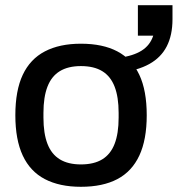

<svg xmlns="http://www.w3.org/2000/svg" viewBox="-20 -706 683 738"><path d="M291 12Q209 12 152.5 -17.5Q96 -47 67.5 -108Q39 -169 39 -263Q39 -358 67.5 -418.5Q96 -479 152.5 -508.5Q209 -538 291 -538Q375 -538 431 -508.5Q487 -479 515.5 -418.5Q544 -358 544 -263Q544 -169 515.5 -108Q487 -47 431 -17.5Q375 12 291 12ZM291 -74Q341 -74 373 -93.5Q405 -113 420.5 -153Q436 -193 436 -254V-272Q436 -333 420.5 -373Q405 -413 373 -432.5Q341 -452 291 -452Q242 -452 210 -432.5Q178 -413 162.5 -373Q147 -333 147 -272V-254Q147 -193 162.5 -153Q178 -113 210 -93.5Q242 -74 291 -74ZM438 -426V-484Q492 -491 524.5 -511.5Q557 -532 569 -569H510V-686H643V-632Q643 -571 621 -528Q599 -485 554 -460Q509 -435 438 -426Z"/></svg>

Font: Archivo SemiBold Medium
Style: Regular
Weight: 500
Version: Version 2.001